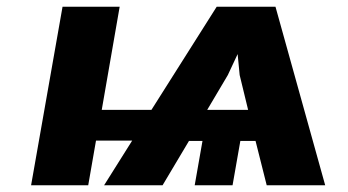

<svg xmlns="http://www.w3.org/2000/svg" viewBox="-20 -548 1029 568"><path d="M281 -223 334 -528H165L72 0H241L264 -132H371L288 0H461L539 -131H579L556 0H668L691 -131H736L769 0H942L795 -528H621L428 -223ZM593 -223 654 -326 683 -388 689 -326 714 -223Z"/></svg>

Font: Asimov
Style: XWidIt
Weight: 500
Designer: Google
Version: Version 2.000980; 2014